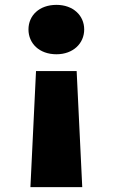

<svg xmlns="http://www.w3.org/2000/svg" viewBox="-20 -594 463 789"><path d="M105 175H318L295 -302H128ZM326 -473C326 -530 281 -574 212 -574C141 -574 97 -530 97 -473C97 -416 141 -371 212 -371C281 -371 326 -416 326 -473Z"/></svg>

Font: SVN-Poppins ExtraBold
Style: Regular
Weight: 800
Designer: Ninad Kale (Devanagari), Jonny Pinhorn (Latin)
Foundry: Indian Type Foundry
Version: Version 3.002 2017; ttfautohint (v1.8.3)